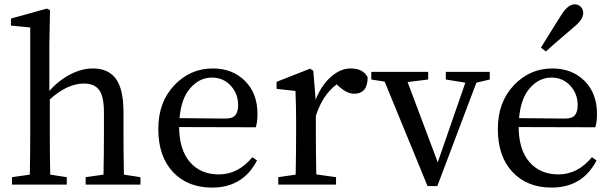

<svg xmlns="http://www.w3.org/2000/svg" viewBox="-20 -849 2816 883"><path d="M549.8 -45.9 626 -34.2V0H374V-34.2L456.1 -45.9Q458 -155.3 458 -230.5V-332Q458 -405.3 436 -435.1Q414.1 -464.8 366.2 -464.8Q289.1 -464.8 209 -391.6V-230.5Q209 -157.2 210.9 -45.9L287.1 -34.2V0H35.2V-34.2L117.2 -45.9Q119.1 -157.2 119.1 -230.5V-722.7L30.3 -731.4V-763.7L196.3 -809.6L210 -801.8L207 -646.5V-430.7Q249 -478.5 302.2 -506.3Q355.5 -534.2 407.2 -534.2Q478.5 -534.2 513.2 -486.3Q547.9 -438.5 547.9 -334V-230.5Q547.9 -155.3 549.8 -45.9Z M805.7 -305.7 1016.6 -303.7Q1049.8 -303.7 1062.5 -319.3Q1075.2 -335 1075.2 -365.2Q1075.2 -418 1041 -455.1Q1006.8 -492.2 954.1 -492.2Q898.4 -492.2 856 -444.8Q813.5 -397.5 805.7 -305.7ZM1156.2 -263.7 803.7 -264.6Q804.7 -159.2 854 -103Q903.3 -46.9 986.3 -46.9Q1075.2 -46.9 1140.6 -126L1162.1 -111.3Q1097.7 13.7 955.1 13.7Q842.8 13.7 775.4 -58.1Q708 -129.9 708 -255.9Q708 -378.9 781.2 -456.5Q854.5 -534.2 959 -534.2Q1048.8 -534.2 1106.4 -477.1Q1164.1 -419.9 1164.1 -325.2Q1164.1 -287.1 1156.2 -263.7Z M1420.9 -523.4 1431.6 -390.6Q1458 -457 1502 -495.6Q1545.9 -534.2 1591.8 -534.2Q1651.4 -534.2 1670.9 -493.2Q1670.9 -418 1608.4 -418Q1577.1 -418 1541 -449.2L1528.3 -460.9Q1463.9 -413.1 1432.6 -316.4V-230.5Q1432.6 -158.2 1434.6 -46.9L1525.4 -34.2V0H1259.8V-34.2L1339.8 -45.9Q1341.8 -155.3 1341.8 -230.5V-287.1Q1341.8 -365.2 1338.9 -430.7L1252 -440.4V-472.7L1406.2 -533.2Z M2232.4 -518.6V-483.4L2170.9 -468.8L1991.2 6.8H1946.3L1749 -473.6L1687.5 -483.4V-518.6H1949.2V-483.4L1854.5 -471.7L1993.2 -102.5L2120.1 -468.8L2030.3 -483.4V-518.6Z M2490.2 -612.3 2467.8 -629.9Q2474.6 -640.6 2508.8 -696.3Q2543 -752 2563.5 -783.2Q2592.8 -829.1 2623 -829.1Q2638.7 -829.1 2650.4 -818.4Q2662.1 -807.6 2662.1 -788.1Q2662.1 -760.7 2624 -728.5Q2615.2 -720.7 2565.4 -678.2Q2515.6 -635.7 2490.2 -612.3ZM2367.2 -305.7 2578.1 -303.7Q2611.3 -303.7 2624 -319.3Q2636.7 -335 2636.7 -365.2Q2636.7 -418 2602.5 -455.1Q2568.4 -492.2 2515.6 -492.2Q2460 -492.2 2417.5 -444.8Q2375 -397.5 2367.2 -305.7ZM2717.8 -263.7 2365.2 -264.6Q2366.2 -159.2 2415.5 -103Q2464.8 -46.9 2547.9 -46.9Q2636.7 -46.9 2702.1 -126L2723.6 -111.3Q2659.2 13.7 2516.6 13.7Q2404.3 13.7 2336.9 -58.1Q2269.5 -129.9 2269.5 -255.9Q2269.5 -378.9 2342.8 -456.5Q2416 -534.2 2520.5 -534.2Q2610.4 -534.2 2668 -477.1Q2725.6 -419.9 2725.6 -325.2Q2725.6 -287.1 2717.8 -263.7Z"/></svg>

Font: GenYoMin TW TTF Medium
Style: Regular
Weight: 500
Version: Version 1.300